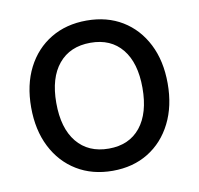

<svg xmlns="http://www.w3.org/2000/svg" viewBox="-64 -579 683 658"><g transform="rotate(-10 277.0 -250.5)"><path d="M39.4 -251.9Q39.4 -173.3 69.3 -114.2Q99.3 -55.1 152.9 -22.4Q206.6 10.4 277.7 10.4Q348.7 10.4 401.9 -22.4Q455 -55.1 484.7 -114.2Q514.5 -173.3 514.5 -252Q514.5 -330.7 484.7 -389.2Q455 -447.7 401.9 -480.1Q348.7 -512.4 277.7 -512.4Q206.6 -512.4 153 -480.1Q99.3 -447.8 69.3 -389.2Q39.4 -330.6 39.4 -251.9ZM426.8 -252Q426.8 -164.1 387.7 -115.5Q348.6 -66.9 277.7 -66.9Q206.4 -66.9 166.6 -115.5Q126.9 -164.1 126.9 -252Q126.9 -339.2 166.6 -387.1Q206.4 -435.1 277.7 -435.1Q348.6 -435.1 387.7 -387.1Q426.8 -339.2 426.8 -252Z"/></g></svg>

Font: Overused Grotesk Light
Style: Regular
Weight: 300
Designer: RandomMaerks
Version: Version 0.005